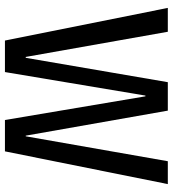

<svg xmlns="http://www.w3.org/2000/svg" viewBox="19 -719 700 778"><g transform="rotate(90 369.0 -330.0)"><path d="M144.3 0 12 -660H108.7L210.7 -84.3H214.3L313 -660H428.3L529.7 -84.3H532.3L633.3 -660H726L593.3 0H466.3L370.3 -569.3H367.3L272 0Z"/></g></svg>

Font: Bricolage Grotesque 96pt ExtraBold SemiCondensed
Style: Regular
Weight: 800
Width: 4
Version: Version 1.001;gftools[0.9.33.dev8+g029e19f]